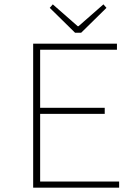

<svg xmlns="http://www.w3.org/2000/svg" viewBox="-20 -860 640 880"><path d="M132 0V-660H516V-632H164V-366H460V-338H164V-28H526V0ZM324 -710 208 -824 222 -840 336 -740H340L454 -840L468 -824L352 -710Z"/></svg>

Font: Source Code Pro ExtraLight
Style: Regular
Weight: 200
Monospace: yes
Designer: Paul D. Hunt, Teo Tuominen
Foundry: Adobe
Version: Version 1.026;hotconv 1.1.0;makeotfexe 2.6.0